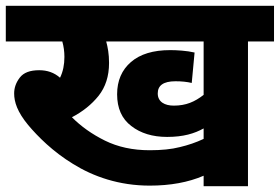

<svg xmlns="http://www.w3.org/2000/svg" viewBox="-20 -642 965 662"><path d="M924.8 -499V-622.1H0V-499H194.8C199.7 -481.9 202.1 -463.9 202.1 -445.8C202.1 -418.9 197.3 -395 187 -374C167 -391.6 143.1 -399.9 115.2 -399.9C83.5 -399.9 61.5 -391.6 48.3 -374.5C35.2 -357.4 28.8 -339.4 28.8 -319.8C28.8 -290.5 39.6 -256.3 77.1 -210.9C110.4 -171.4 161.6 -119.6 231.9 -76.7C301.8 -33.2 390.6 -2 496.1 -2C566.9 -2 628.9 -13.2 682.1 -36.1V0H835V-499ZM579.1 -277.8C548.3 -277.8 523.9 -290.5 523.9 -319.8C523.9 -346.7 542.5 -361.8 585 -361.8C606 -361.8 624.5 -359.9 641.1 -356L650.9 -460.9C624 -467.3 588.4 -469.2 566.9 -469.2C508.3 -469.2 463.4 -455.6 431.6 -428.2C399.9 -400.9 383.8 -363.8 383.8 -316.9C383.8 -269 399.9 -232.4 432.6 -207.5C464.8 -182.6 505.9 -169.9 556.2 -169.9C612.3 -169.9 650.4 -181.6 682.1 -199.2V-163.1C656.2 -150.9 628.9 -141.6 600.1 -134.8C571.3 -127.4 536.6 -124 496.1 -124C437.5 -124 386.2 -135.3 341.8 -157.2C297.4 -179.2 259.3 -206.1 228 -237.8C264.6 -256.8 295.4 -281.2 319.8 -311.5C343.8 -341.8 356 -379.4 356 -424.8C356 -456.1 351.6 -479 346.2 -499H682.1V-314.9C651.4 -291 621.6 -277.8 579.1 -277.8Z"/></svg>

Font: Noto Reveo Sans
Style: Regular
Weight: 800
Designer: Monotype Design Team
Foundry: Monotype Imaging Inc.
Version: Version 2.007